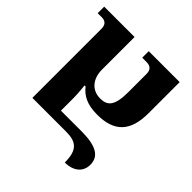

<svg xmlns="http://www.w3.org/2000/svg" viewBox="-221 -881 1189 1189"><g transform="rotate(45 373.0 -286.5)"><path d="M528 141C605 141 650 100 650 39C650 -36 589 -69 465 -69H284V-180C284 -205 282 -239 277 -283H286C321 -239 369 -210 460 -210C611 -210 679 -284 679 -442V-714H408V-657H446C485 -657 498 -635 498 -605V-446C498 -326 466 -294 403 -294C323 -294 284 -356 284 -428V-714H18V-657H54C90 -657 103 -635 103 -605V0H398C488 0 528 32 528 141Z"/></g></svg>

Font: Noto Serif Georgian Extra
Style: Regular
Weight: 800
Designer: Monotype Design Team
Foundry: Monotype Imaging Inc.
Version: Version 1.901